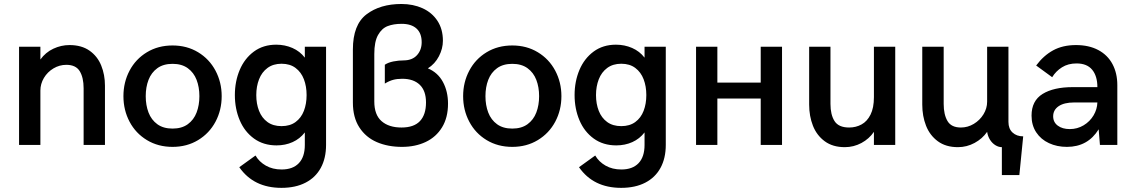

<svg xmlns="http://www.w3.org/2000/svg" viewBox="-20 -720 5632 954"><path d="M74.7 -487.8H180.7V-424.3Q206.5 -460 245.1 -478Q283.7 -496.1 325.2 -496.1Q385.3 -496.1 424.8 -468.3Q464.4 -440.4 482.9 -394.5Q501.5 -348.6 501.5 -294.4V0H395.5V-281.2Q395.5 -334.5 376.2 -366.2Q356.9 -397.9 309.6 -397.9Q275.4 -397.9 245.6 -380.1Q215.8 -362.3 198.2 -332.8Q180.7 -303.2 180.7 -270V0H74.7Z M593.3 -242.2Q593.3 -311.5 623.8 -369.1Q654.3 -426.8 710 -460.4Q765.6 -494.1 837.4 -494.1Q908.7 -494.1 964.4 -460.4Q1020 -426.8 1050.8 -368.9Q1081.5 -311 1081.5 -242.2Q1081.5 -172.9 1050.8 -115.2Q1020 -57.6 964.4 -23.9Q908.7 9.8 837.4 9.8Q765.6 9.8 710 -23.9Q654.3 -57.6 623.8 -115.2Q593.3 -172.9 593.3 -242.2ZM970.7 -242.2Q970.7 -287.1 956.8 -323.2Q942.9 -359.4 913.1 -381.1Q883.3 -402.8 837.4 -402.8Q791.5 -402.8 761.7 -381.1Q731.9 -359.4 718 -323.2Q704.1 -287.1 704.1 -242.2Q704.1 -197.3 718 -160.9Q731.9 -124.5 761.7 -102.8Q791.5 -81.1 837.4 -81.1Q883.3 -81.1 913.1 -102.8Q942.9 -124.5 956.8 -160.9Q970.7 -197.3 970.7 -242.2Z M1378.4 213.4Q1240.2 213.4 1168.9 110.8L1249.5 52.7Q1267.6 84 1301 103Q1334.5 122.1 1379.4 122.1Q1435.1 122.1 1464.8 90.8Q1494.6 59.6 1494.6 0V-62Q1470.2 -30.3 1433.8 -13.9Q1397.5 2.4 1354 2.4Q1289.1 2.4 1242.2 -31.5Q1195.3 -65.4 1171.1 -122.6Q1147 -179.7 1147 -247.6Q1147 -315.4 1171.1 -372.6Q1195.3 -429.7 1241.7 -463.9Q1288.1 -498 1352.5 -498Q1395.5 -498 1432.9 -481.7Q1470.2 -465.3 1494.6 -433.6V-487.8H1600.1V0Q1600.1 65.9 1574 114Q1547.9 162.1 1498 187.7Q1448.2 213.4 1378.4 213.4ZM1503.4 -247.6Q1503.4 -291 1490 -326.2Q1476.6 -361.3 1448.7 -382.3Q1420.9 -403.3 1378.9 -403.3Q1337.4 -403.3 1309.1 -382.3Q1280.8 -361.3 1267.1 -325.9Q1253.4 -290.5 1253.4 -247.6Q1253.4 -204.1 1267.1 -169.2Q1280.8 -134.3 1308.8 -113.8Q1336.9 -93.3 1378.9 -93.3Q1420.9 -93.3 1448.7 -113.8Q1476.6 -134.3 1490 -169.2Q1503.4 -204.1 1503.4 -247.6Z M1733.4 -210.4V-474.1Q1733.4 -597.2 1801 -648.7Q1868.7 -700.2 1974.6 -700.2Q2032.7 -700.2 2079.6 -679Q2126.5 -657.7 2153.6 -616.5Q2180.7 -575.2 2180.7 -517.6Q2180.7 -478.5 2160.9 -440.4Q2141.1 -402.3 2106 -380.4Q2155.8 -359.4 2180.9 -312.5Q2206.1 -265.6 2206.1 -205.1Q2206.1 -135.7 2176.5 -87.4Q2147 -39.1 2095.2 -14.6Q2043.5 9.8 1977.1 9.8Q1907.2 9.8 1852.3 -13.9Q1797.4 -37.6 1765.4 -87.2Q1733.4 -136.7 1733.4 -210.4ZM2096.7 -210.9Q2096.7 -269 2065.7 -298.8Q2034.7 -328.6 1978.5 -328.6Q1952.6 -328.6 1933.1 -323.2Q1913.6 -317.9 1892.1 -304.7V-398.4Q1909.2 -409.7 1934.8 -414.8Q1960.4 -419.9 1986.8 -419.9Q2028.8 -420.4 2052 -446Q2075.2 -471.7 2075.2 -510.3Q2075.2 -554.7 2049.6 -578.1Q2023.9 -601.6 1975.6 -601.6Q1935.5 -601.6 1906.2 -590.3Q1877 -579.1 1858.4 -546.1Q1839.8 -513.2 1839.8 -451.7V-215.8Q1839.8 -149.4 1876 -117.9Q1912.1 -86.4 1975.1 -86.4Q2036.6 -86.4 2066.7 -118.4Q2096.7 -150.4 2096.7 -210.9Z M2281.2 -242.2Q2281.2 -311.5 2311.8 -369.1Q2342.3 -426.8 2397.9 -460.4Q2453.6 -494.1 2525.4 -494.1Q2596.7 -494.1 2652.3 -460.4Q2708 -426.8 2738.8 -368.9Q2769.5 -311 2769.5 -242.2Q2769.5 -172.9 2738.8 -115.2Q2708 -57.6 2652.3 -23.9Q2596.7 9.8 2525.4 9.8Q2453.6 9.8 2397.9 -23.9Q2342.3 -57.6 2311.8 -115.2Q2281.2 -172.9 2281.2 -242.2ZM2658.7 -242.2Q2658.7 -287.1 2644.8 -323.2Q2630.9 -359.4 2601.1 -381.1Q2571.3 -402.8 2525.4 -402.8Q2479.5 -402.8 2449.7 -381.1Q2419.9 -359.4 2406 -323.2Q2392.1 -287.1 2392.1 -242.2Q2392.1 -197.3 2406 -160.9Q2419.9 -124.5 2449.7 -102.8Q2479.5 -81.1 2525.4 -81.1Q2571.3 -81.1 2601.1 -102.8Q2630.9 -124.5 2644.8 -160.9Q2658.7 -197.3 2658.7 -242.2Z M3066.4 213.4Q2928.2 213.4 2856.9 110.8L2937.5 52.7Q2955.6 84 2989 103Q3022.5 122.1 3067.4 122.1Q3123 122.1 3152.8 90.8Q3182.6 59.6 3182.6 0V-62Q3158.2 -30.3 3121.8 -13.9Q3085.4 2.4 3042 2.4Q2977.1 2.4 2930.2 -31.5Q2883.3 -65.4 2859.1 -122.6Q2835 -179.7 2835 -247.6Q2835 -315.4 2859.1 -372.6Q2883.3 -429.7 2929.7 -463.9Q2976.1 -498 3040.5 -498Q3083.5 -498 3120.8 -481.7Q3158.2 -465.3 3182.6 -433.6V-487.8H3288.1V0Q3288.1 65.9 3262 114Q3235.8 162.1 3186 187.7Q3136.2 213.4 3066.4 213.4ZM3191.4 -247.6Q3191.4 -291 3178 -326.2Q3164.6 -361.3 3136.7 -382.3Q3108.9 -403.3 3066.9 -403.3Q3025.4 -403.3 2997.1 -382.3Q2968.8 -361.3 2955.1 -325.9Q2941.4 -290.5 2941.4 -247.6Q2941.4 -204.1 2955.1 -169.2Q2968.8 -134.3 2996.8 -113.8Q3024.9 -93.3 3066.9 -93.3Q3108.9 -93.3 3136.7 -113.8Q3164.6 -134.3 3178 -169.2Q3191.4 -204.1 3191.4 -247.6Z M3438.5 0V-487.8H3544.4V-309.6H3759.8V-487.8H3865.7V0H3759.8V-230.5H3544.4V0Z M4000.5 -200.2V-487.8H4106.4V-203.6Q4106.4 -149.9 4126.7 -118.2Q4147 -86.4 4199.2 -86.4Q4232.9 -86.4 4260.7 -101.6Q4288.6 -116.7 4305.4 -150.4Q4322.3 -184.1 4322.3 -237.3V-487.8H4428.2V0H4322.3V-64.9Q4298.8 -30.3 4260.3 -9.5Q4221.7 11.2 4177.7 11.2Q4117.7 11.2 4077.9 -18.1Q4038.1 -47.4 4019.3 -95.2Q4000.5 -143.1 4000.5 -200.2Z M4958 11.2Q4941.9 11.2 4926.3 1.7Q4910.6 -7.8 4899.4 -25.1Q4888.2 -42.5 4884.8 -64.9Q4861.3 -30.8 4822.5 -9.8Q4783.7 11.2 4739.7 11.2Q4679.7 11.2 4639.9 -18.1Q4600.1 -47.4 4581.3 -95.2Q4562.5 -143.1 4562.5 -200.2V-487.8H4668.9V-203.6Q4668.9 -150.4 4688 -118.4Q4707 -86.4 4754.4 -86.4Q4788.6 -86.4 4818.6 -104.5Q4848.6 -122.6 4866.7 -152.1Q4884.8 -181.6 4884.8 -214.8V-487.8H4990.7V-114.3Q4990.7 -80.1 5011.2 -61.3Q5031.7 -42.5 5064 -42.5L5044.9 149.9H4958Z M5105.5 -145.5Q5105.5 -219.2 5160.4 -253.2Q5215.3 -287.1 5310.5 -287.1H5432.6Q5432.6 -342.3 5406.7 -373.5Q5380.9 -404.8 5329.1 -404.8Q5287.1 -404.8 5256.6 -385.5Q5226.1 -366.2 5208 -336.4L5128.4 -394.5Q5165 -443.8 5212.9 -470Q5260.7 -496.1 5326.2 -496.1Q5390.6 -496.1 5437 -471.4Q5483.4 -446.8 5507.6 -401.6Q5531.7 -356.4 5531.7 -296.9V0H5445.3L5439 -77.6Q5385.3 9.8 5281.2 9.8Q5231.9 9.8 5191.9 -8.8Q5151.9 -27.3 5128.7 -62.5Q5105.5 -97.7 5105.5 -145.5ZM5432.6 -210.9H5317.4Q5267.6 -210.9 5240.2 -192.4Q5212.9 -173.8 5212.9 -142.1Q5212.9 -112.8 5235.8 -95.7Q5258.8 -78.6 5295.4 -78.6Q5333 -78.6 5364.3 -97.4Q5395.5 -116.2 5413.6 -146.7Q5431.6 -177.2 5432.6 -210.9Z"/></svg>

Font: Acari Sans SemiBold
Style: Regular
Weight: 600
Designer: Alfredo Marco Pradil and Stefan Peev
Foundry: Hanken Design Co.
Version: Version 1.045;January 11, 2019;FontCreator 11.5.0.2425 64-bi